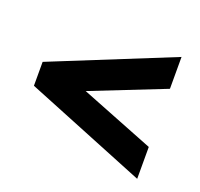

<svg xmlns="http://www.w3.org/2000/svg" viewBox="-68 -443 471 453"><g transform="rotate(20 167.5 -216.0)"><path d="M13 -186 317 -63V-143L132 -216L317 -289V-369L13 -246Z"/></g></svg>

Font: Rabbid Highway Sign II Hop
Style: Regular
Weight: 400
Foundry: Cannot Into Space Fonts
Version: Version 0.277